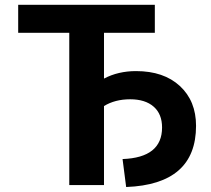

<svg xmlns="http://www.w3.org/2000/svg" viewBox="-20 -750 857 778"><path d="M53.7 -617.2V-730.5H607.4V-617.2H401.4V-431.6Q459 -461.9 531.2 -461.9Q643.6 -461.9 709 -401.4Q774.4 -340.8 774.4 -240.2Q774.4 -2.9 491.2 7.8L476.6 -105.5Q636.7 -111.3 636.7 -233.4Q636.7 -288.1 602.5 -317.9Q568.4 -347.7 507.3 -347.7Q446.3 -347.7 401.4 -320.3V0H260.7V-617.2Z"/></svg>

Font: GenEi M Gothic v2 Bold
Style: Regular
Weight: 700
Version: Version 2.0